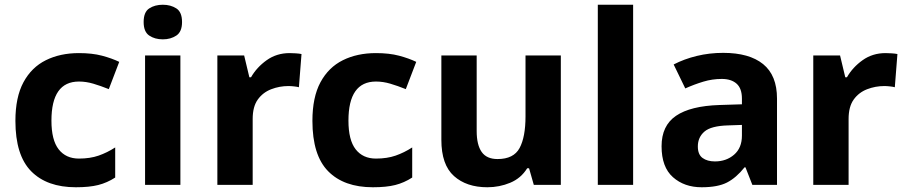

<svg xmlns="http://www.w3.org/2000/svg" viewBox="-20 -780 3827 810"><path d="M300 10Q178 10 111.5 -57.5Q45 -125 45 -270Q45 -370 79 -433Q113 -496 173.5 -526Q234 -556 313 -556Q369 -556 410.5 -545Q452 -534 483 -519L439 -404Q404 -418 373.5 -427Q343 -436 313 -436Q197 -436 197 -271Q197 -189 227.5 -150Q258 -111 313 -111Q360 -111 396 -123.5Q432 -136 466 -158V-31Q432 -9 394.5 0.5Q357 10 300 10Z M667 -760Q700 -760 724 -744.5Q748 -729 748 -687Q748 -646 724 -630Q700 -614 667 -614Q633 -614 609.5 -630Q586 -646 586 -687Q586 -729 609.5 -744.5Q633 -760 667 -760ZM741 -546V0H592V-546Z M1202 -556Q1213 -556 1228 -555Q1243 -554 1252 -552L1241 -412Q1234 -414 1220.5 -415.5Q1207 -417 1197 -417Q1159 -417 1124 -403.5Q1089 -390 1067.5 -360Q1046 -330 1046 -278V0H897V-546H1010L1032 -454H1039Q1063 -496 1105 -526Q1147 -556 1202 -556Z M1553 10Q1431 10 1364.5 -57.5Q1298 -125 1298 -270Q1298 -370 1332 -433Q1366 -496 1426.5 -526Q1487 -556 1566 -556Q1622 -556 1663.5 -545Q1705 -534 1736 -519L1692 -404Q1657 -418 1626.5 -427Q1596 -436 1566 -436Q1450 -436 1450 -271Q1450 -189 1480.5 -150Q1511 -111 1566 -111Q1613 -111 1649 -123.5Q1685 -136 1719 -158V-31Q1685 -9 1647.5 0.5Q1610 10 1553 10Z M2346 -546V0H2232L2212 -70H2204Q2178 -28 2132.5 -9Q2087 10 2036 10Q1948 10 1895 -37.5Q1842 -85 1842 -190V-546H1991V-227Q1991 -169 2012 -139Q2033 -109 2079 -109Q2147 -109 2172 -155.5Q2197 -202 2197 -289V-546Z M2651 0H2502V-760H2651Z M3031 -557Q3141 -557 3199.5 -509.5Q3258 -462 3258 -364V0H3154L3125 -74H3121Q3086 -30 3047 -10Q3008 10 2940 10Q2867 10 2819 -32.5Q2771 -75 2771 -163Q2771 -250 2832 -291.5Q2893 -333 3015 -337L3110 -340V-364Q3110 -407 3087.5 -427Q3065 -447 3025 -447Q2985 -447 2947 -435.5Q2909 -424 2871 -407L2822 -508Q2866 -531 2919.5 -544Q2973 -557 3031 -557ZM3110 -253 3052 -251Q2980 -249 2952 -225Q2924 -201 2924 -162Q2924 -128 2944 -113.5Q2964 -99 2996 -99Q3044 -99 3077 -127.5Q3110 -156 3110 -208Z M3716 -556Q3727 -556 3742 -555Q3757 -554 3766 -552L3755 -412Q3748 -414 3734.5 -415.5Q3721 -417 3711 -417Q3673 -417 3638 -403.5Q3603 -390 3581.5 -360Q3560 -330 3560 -278V0H3411V-546H3524L3546 -454H3553Q3577 -496 3619 -526Q3661 -556 3716 -556Z"/></svg>

Font: Noto IKEA Simplified Chinese
Style: Bold
Weight: 700
Designer: Monotype Design Team
Foundry: Monotype Imaging Inc.
Version: Version 1.100